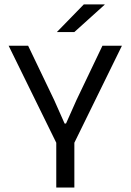

<svg xmlns="http://www.w3.org/2000/svg" viewBox="-20 -845 588 865"><path d="M238.4 -191.9 18.9 -639H106.7L223.9 -394.6L271.1 -288.4H277.4L324.7 -394.6L441.5 -639H529.3L310.1 -191.9ZM233.5 0V-269.6H315V0ZM357.5 -825.1H451.4V-823.7L314.7 -700.4H236.9V-701.3Z"/></svg>

Font: Anek Gujarati Medium
Style: Regular
Weight: 500
Designer: Mrunmayee Ghaisas (Gujarati), Yesha Goshar (Latin)
Foundry: Ek Type
Version: Version 1.003